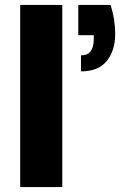

<svg xmlns="http://www.w3.org/2000/svg" viewBox="-20 -760 514 780"><path d="M429 -740Q439 -709 443.5 -679Q448 -649 448 -622Q448 -555 414 -512.5Q380 -470 309 -470V-535Q361 -535 361 -601V-617H298V-740ZM62 -740H233V0H62Z"/></svg>

Font: Poppins
Style: Bold
Weight: 700
Designer: Ninad Kale (Devanagari), Jonny Pinhorn (Latin)
Version: Version 5.002